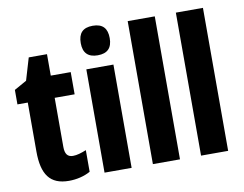

<svg xmlns="http://www.w3.org/2000/svg" viewBox="-82 -948 1275 1005"><g transform="rotate(-10 555.0 -445.0)"><path d="M250 -181C221 -181 208 -199 208 -236V-497H314V-615H208V-729H111L76 -611L10 -574V-497H65V-237C65 -115 106 -56 207 -56C248 -56 289 -66 321 -84V-199C294 -188 271 -181 250 -181Z M469 -834C416 -834 392 -807 392 -755C392 -703 418 -677 469 -677C521 -677 546 -703 546 -755C546 -806 523 -834 469 -834ZM541 -615H397V-66H541Z M798 -66V-826H654V-66Z M1054 -66V-826H910V-66Z"/></g></svg>

Font: Noto Sans Malayalam UI ExtraCondensed ExtraBold
Style: Regular
Weight: 800
Width: 2
Designer: Jelle Bosma - Monotype Design Team
Foundry: Monotype Imaging Inc.
Version: Version 2.104